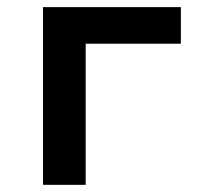

<svg xmlns="http://www.w3.org/2000/svg" viewBox="-20 -516 590 536"><path d="M484.9 -394H219.2V0H100.1V-496.1H484.9Z"/></svg>

Font: Code New Roman
Style: Bold
Weight: 700
Monospace: yes
Designer: Sam Radian
Foundry: Code New Roman
Version: Version 1.508 October 19, 2014